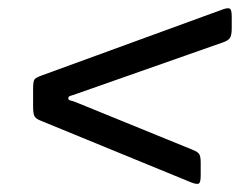

<svg xmlns="http://www.w3.org/2000/svg" viewBox="-20 -625 600 464"><path d="M169.5 -375.5 445.5 -263Q456 -259 460.5 -253.8Q465 -248.5 465 -233V-200.5Q465 -182.5 459.5 -181Q454 -179.5 442.5 -184L78 -333.5Q66.5 -338 63.2 -344.5Q60 -351 60 -367V-411.5Q60 -429.5 64 -433.8Q68 -438 80.5 -442.5L519 -602.5Q530.5 -606.5 535.2 -604.2Q540 -602 540 -585.5V-556.5Q540 -540 535.8 -533.5Q531.5 -527 520 -523L170 -400Q158 -395.5 151.5 -393.8Q145 -392 145 -388Q145 -383 150.8 -382Q156.5 -381 169.5 -375.5Z"/></svg>

Font: Besley* Condensed Semi
Style: Italic
Weight: 600
Width: 3
Italic angle: -13°
Designer: Owen Earl
Foundry: indestructible type*
Version: Version 3.000; ttfautohint (v1.8.3)